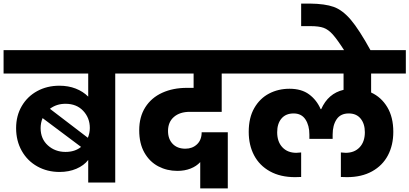

<svg xmlns="http://www.w3.org/2000/svg" viewBox="-37 -1020 2288 1073"><path d="M705 -740V-609H607V0H456V-126Q432 -95 390 -77Q348 -59 296 -59Q227 -59 171.5 -90Q116 -121 84.5 -177Q53 -233 53 -304Q53 -373 84.5 -427Q116 -481 171 -511Q226 -541 295 -541Q345 -541 386 -525Q427 -509 456 -480V-609H-17V-740ZM329 -440Q279 -440 242 -412L454 -250Q465 -277 465 -305Q465 -361 428 -400.5Q391 -440 329 -440ZM190 -304Q190 -244 230.5 -207.5Q271 -171 329 -171Q382 -171 416 -199L201 -360Q190 -333 190 -304Z M1024 -395Q968 -395 935 -366.5Q902 -338 902 -288Q902 -243 928 -216Q954 -189 999 -189Q1038 -189 1064 -213.5Q1090 -238 1090 -281H1236V33H1082V-114Q1061 -91 1028 -78Q995 -65 954 -65Q896 -65 847.5 -90.5Q799 -116 770 -167Q741 -218 741 -292Q741 -367 775 -420.5Q809 -474 869.5 -501.5Q930 -529 1007 -529H1045V-609H671V-740H1317L1316 -609H1202V-395Z M2037 -609V-503Q2094 -477 2127.5 -421Q2161 -365 2161 -283Q2161 -209 2131 -152Q2101 -95 2042.5 -62.5Q1984 -30 1902 -30Q1882 -30 1868 -31V-168L1895 -166Q1944 -166 1973 -197Q2002 -228 2002 -281Q2002 -328 1978.5 -357Q1955 -386 1912 -386Q1866 -386 1844 -353Q1822 -320 1822 -268V-244H1692V-268Q1692 -319 1670 -352.5Q1648 -386 1604 -386Q1560 -386 1536 -357.5Q1512 -329 1512 -281Q1512 -228 1541 -197Q1570 -166 1619 -166L1646 -168V-31Q1632 -30 1612 -30Q1530 -30 1471.5 -62.5Q1413 -95 1383 -152Q1353 -209 1353 -283Q1353 -362 1384 -416Q1415 -470 1466.5 -497Q1518 -524 1581 -524Q1648 -524 1690.5 -492.5Q1733 -461 1755 -410H1758Q1797 -498 1883 -518V-609H1283V-740H2231V-609Z M1889 -735Q1848 -799 1823 -827Q1798 -855 1771.5 -864.5Q1745 -874 1698 -874H1646V-1000H1695Q1779 -999 1828 -981.5Q1877 -964 1923.5 -909.5Q1970 -855 2036 -735Z"/></svg>

Font: MSTAGE
Style: Bold
Weight: 700
Designer: Ninad Kale (Devanagari), Jonny Pinhorn (Latin)
Foundry: Indian Type Foundry
Version: 4.004